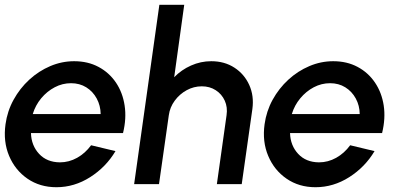

<svg xmlns="http://www.w3.org/2000/svg" viewBox="-28 -770 1690 803"><path d="M208 13Q139 13 87.2 -22.5Q35.5 -58 10.2 -117.8Q-15 -177.5 -5 -250Q2.5 -305 28.8 -352.8Q55 -400.5 94.5 -436.8Q134 -473 182.2 -493.5Q230.5 -514 282 -514Q339.5 -514 384 -490.2Q428.5 -466.5 456.8 -424.8Q485 -383 493.2 -328.8Q501.5 -274.5 486.5 -213.5H101.5Q103 -161.5 135.5 -126.5Q168 -91.5 222.5 -91Q260.5 -91 294.5 -110Q328.5 -129 353 -162.5L455 -138Q415.5 -71.5 349.2 -29.2Q283 13 208 13ZM109 -293H393Q392.5 -328.5 376.5 -358Q360.5 -387.5 332.8 -404.8Q305 -422 269 -422Q233 -422 200.8 -405Q168.5 -388 144.2 -358.8Q120 -329.5 109 -293Z M1027.5 -314 983 0H879L919.5 -288Q924.5 -321.5 912 -349Q899.5 -376.5 874.2 -392.8Q849 -409 816 -409Q782.5 -409 752.8 -392.8Q723 -376.5 702.8 -349Q682.5 -321.5 678 -288L637 0H533L638.5 -750H742.5L700.5 -447Q730.5 -478 771 -496Q811.5 -514 855.5 -514Q911 -514 952.5 -487Q994 -460 1014.5 -414.5Q1035 -369 1027.5 -314Z M1291.5 13Q1222.5 13 1170.8 -22.5Q1119 -58 1093.8 -117.8Q1068.5 -177.5 1078.5 -250Q1086 -305 1112.2 -352.8Q1138.5 -400.5 1178 -436.8Q1217.5 -473 1265.8 -493.5Q1314 -514 1365.5 -514Q1423 -514 1467.5 -490.2Q1512 -466.5 1540.2 -424.8Q1568.5 -383 1576.8 -328.8Q1585 -274.5 1570 -213.5H1185Q1186.5 -161.5 1219 -126.5Q1251.5 -91.5 1306 -91Q1344 -91 1378 -110Q1412 -129 1436.5 -162.5L1538.5 -138Q1499 -71.5 1432.8 -29.2Q1366.5 13 1291.5 13ZM1192.5 -293H1476.5Q1476 -328.5 1460 -358Q1444 -387.5 1416.2 -404.8Q1388.5 -422 1352.5 -422Q1316.5 -422 1284.2 -405Q1252 -388 1227.8 -358.8Q1203.5 -329.5 1192.5 -293Z"/></svg>

Font: Urbanist SemiBold
Style: Italic
Weight: 600
Italic angle: -8°
Designer: Corey Hu
Foundry: Corey Hu
Version: Version 1.321; ttfautohint (v1.8.4.7-5d5b)